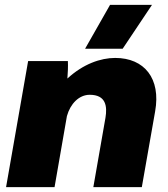

<svg xmlns="http://www.w3.org/2000/svg" viewBox="-20 -772 691 792"><path d="M5 0H205L256 -293C270 -344 306 -381 350 -381C417 -381 423 -334 415 -286L365 0H565L620 -313C644 -448 576 -533 455 -533C395 -533 323 -508 258 -448C260 -473 261 -498 260 -520H96ZM486 -571 607 -752H434L331 -571Z"/></svg>

Font: Fixel Display Black
Style: Italic
Weight: 900
Italic angle: -10°
Designer: AlfaBravo + MacPaw
Foundry: Kyrylo Tkachov, Marchela Mozhyna, Serhii Makarenko, Maria Weinstein, Zakhar Kryvoshyya
Version: Version 1.210;Glyphs 3.2 (3217)